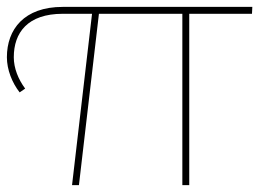

<svg xmlns="http://www.w3.org/2000/svg" viewBox="-20 -537 758 557"><path d="M529 -497H711L712 -517H162C50 -517 0 -452 0 -371C0 -335 15 -297 37 -269L53 -280C33 -307 20 -339 20 -371C20 -442 60 -497 162 -497H247L189 0H209L267 -497H509V0H529Z"/></svg>

Font: Montserrat-Alt1 Thin
Style: Regular
Weight: 100
Designer: Differentunic
Foundry: Differentunic
Version: Version 7.222